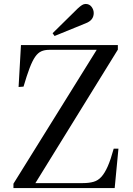

<svg xmlns="http://www.w3.org/2000/svg" viewBox="-20 -951 671 971"><path d="M48 0V-22L469 -699H229Q206 -699 189 -691.5Q172 -684 158 -664Q144 -644 130 -607.5Q116 -571 99 -513L74 -511L86 -723H576V-700L159 -25H399Q430 -25 453 -31.5Q476 -38 493 -57Q510 -76 525 -110Q540 -144 555 -199H579L560 0ZM256 -769 246 -783 373 -908Q386 -920 395 -925.5Q404 -931 413 -931Q432 -931 443 -916.5Q454 -902 454 -885Q454 -867 444 -854Q434 -841 413 -833Z"/></svg>

Font: Literata 60pt
Style: Regular
Weight: 400
Designer: Latin by Veronika Burian and Jose Scaglione. Greek by Irene Vlachou. Cyrillic by Vera Evstafieva.
Foundry: TypeTogether
Version: Version 3.002